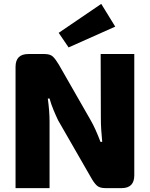

<svg xmlns="http://www.w3.org/2000/svg" viewBox="-20 -968 771 988"><path d="M671 -690V-66Q671 0 606 0H522Q492 0 477.5 -14Q463 -28 448 -55L279 -349Q267 -374 255 -403Q243 -432 235 -461H226Q230 -432 232.5 -401.5Q235 -371 235 -343V0H60V-624Q60 -690 126 -690H209Q239 -690 253 -676Q267 -662 283 -635L445 -352Q459 -328 472 -299Q485 -270 497 -238H506Q503 -269 501 -299Q499 -329 499 -359L498 -690ZM501 -948 573 -831 333 -724 282 -799Z"/></svg>

Font: Exo 2 ExtraBold
Style: Regular
Weight: 800
Designer: Natanael Gama
Foundry: Natanael Gama
Version: Version 2.010